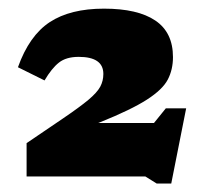

<svg xmlns="http://www.w3.org/2000/svg" viewBox="-20 -739 476 444"><path d="M410.5 -488.5 376 -314.5H342.5L316 -331H41.5V-408L125.5 -465Q164.5 -491.5 184.5 -508.2Q204.5 -525 211.8 -538.5Q219 -552 219 -568Q219 -607.5 162 -607.5Q133 -607.5 116.2 -594.2Q99.5 -581 83 -553L21.5 -583.5Q47.5 -656.5 95 -687.8Q142.5 -719 220.5 -719Q298.5 -719 339.2 -691.5Q380 -664 380 -607Q380 -578 368 -555Q356 -532 320 -508.8Q284 -485.5 212 -456.5L207 -454.5H336L363.5 -488.5Z"/></svg>

Font: Newsreader Caption ExtraBold
Style: Regular
Weight: 800
Designer: Hugues Gentile
Foundry: Production Type
Version: Version 1.001